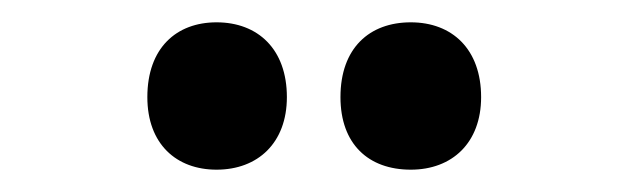

<svg xmlns="http://www.w3.org/2000/svg" viewBox="-20 -862 571 172"><path d="M112 -775C112 -733 138 -710 174 -710C211 -710 237 -734 237 -775C237 -818 211 -842 174 -842C138 -842 112 -819 112 -775ZM285 -775C285 -733 310 -710 348 -710C385 -710 411 -734 411 -775C411 -818 385 -842 348 -842C311 -842 285 -819 285 -775Z"/></svg>

Font: Noto Sans Kannada UI Condensed
Style: Bold
Weight: 700
Width: 3
Designer: Jelle Bosma - Monotype Design Team
Foundry: Monotype Imaging Inc.
Version: Version 2.005